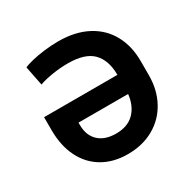

<svg xmlns="http://www.w3.org/2000/svg" viewBox="-160 -879 1055 1052"><g transform="rotate(-30 367.5 -353.5)"><path d="M61.5 -315.4V-395.5H525.4V-396.5Q525.4 -486.8 478 -536.4Q430.7 -585.9 320.3 -585.9Q273.4 -585.9 223.9 -578.1Q174.3 -570.3 138.7 -557.6L114.3 -679.7Q129.9 -688 165.8 -696.8Q201.7 -705.6 247.3 -711.2Q293 -716.8 335.9 -716.8Q441.9 -716.8 518.1 -677Q594.2 -637.2 634 -564.9Q673.8 -492.7 673.8 -396.5V-307.6Q673.8 -215.8 634.8 -143.6Q595.7 -71.3 524.4 -30.8Q453.1 9.8 359.4 9.8Q269 9.8 201.7 -29.5Q134.3 -68.8 97.9 -142.1Q61.5 -215.3 61.5 -315.4ZM359.4 -120.1Q433.1 -120.1 474.6 -162.1Q516.1 -204.1 523.9 -275.4H210V-260.7Q210 -194.8 249.3 -157.5Q288.6 -120.1 359.4 -120.1Z"/></g></svg>

Font: Pretendard Std
Style: Bold
Weight: 700
Designer: Base glyphs from Inter by Rasmus Andersson; Hangeul glyphs from Noto Sans CJK(Source Han Sans) by Jang Soo-young and Kan
Foundry: Kil Hyung-jin
Version: Version 1.309